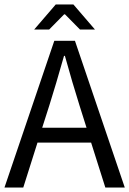

<svg xmlns="http://www.w3.org/2000/svg" viewBox="-20 -838 578 858"><path d="M147.5 -200.7 84 0H0L222.7 -655.8H314.9L537.6 0H450.7L387.2 -200.7ZM335 -367.7Q304.2 -465.3 270 -588.4H266.1Q228.5 -455.6 200.7 -367.7L168.5 -267.1H366.7ZM229 -817.9H308.1L404.3 -706.1H337.4L270.5 -773.9H266.6L199.7 -706.1H132.8Z"/></svg>

Font: Varta
Style: Regular
Weight: 400
Designer: Joana Correia, Viktoriya Grabowska, Eben Sorkin
Foundry: Sorkin Type
Version: Version 1.002; ttfautohint (v1.3) -l 8 -r 24 -G 200 -x 12 -H